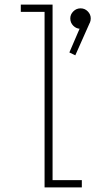

<svg xmlns="http://www.w3.org/2000/svg" viewBox="-20 -820 490 840"><path d="M210 -32H338V0H175V-768H71V-800H210ZM332.5 -694Q314 -694 300.8 -707.2Q287.5 -720.5 287.5 -739.5Q287.5 -757 300.8 -770.2Q314 -783.5 332.5 -783.5Q351 -783.5 364 -770.2Q377 -757 377 -739.5Q377 -720.5 364 -707.2Q351 -694 332.5 -694ZM337.5 -716 373.5 -722 309.5 -578 283.5 -590.5Z"/></svg>

Font: League Mono Thin Condensed
Style: Regular
Weight: 100
Width: 1
Designer: Tyler Finck
Foundry: The League of Moveable Type / Tyler Finck
Version: Version 2.300;RELEASE